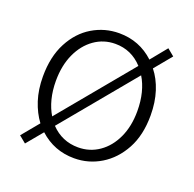

<svg xmlns="http://www.w3.org/2000/svg" viewBox="-99 -604 735 729"><g transform="rotate(20 268.0 -240.0)"><path d="M74 23 46 0 103 -69Q79 -101 65 -144Q51 -187 51 -240Q51 -320 81 -377Q111 -434 160.5 -463.5Q210 -493 268 -493Q350 -493 409 -438L462 -503L490 -480L433 -411Q458 -380 472 -336.5Q486 -293 486 -240Q486 -160 455.5 -104Q425 -48 375.5 -18Q326 12 268 12Q187 12 128 -42ZM103 -241Q103 -202 111.5 -168.5Q120 -135 136 -109L378 -401Q333 -450 268 -450Q221 -450 183.5 -423.5Q146 -397 124.5 -350Q103 -303 103 -241ZM268 -32Q315 -32 352.5 -58Q390 -84 411.5 -130.5Q433 -177 433 -238Q433 -278 424.5 -311.5Q416 -345 400 -371L158 -79Q203 -32 268 -32Z"/></g></svg>

Font: Assistant Light
Style: Regular
Weight: 300
Designer: Hebrew By Ben Nathan, Latin by Paul Hunt
Version: Version 3.000